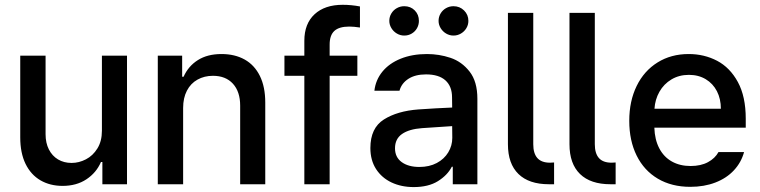

<svg xmlns="http://www.w3.org/2000/svg" viewBox="-20 -760 3136 792"><path d="M400.4 -530.3H503.9V0H402.3V-91.8H396.5Q377.4 -47.4 336.4 -20.3Q295.4 6.8 238.3 6.8Q186.5 6.8 147 -16.1Q107.4 -39.1 85.4 -84Q63.5 -128.9 63.5 -193.4V-530.3H168V-206.1Q168 -170.4 181.6 -143.6Q195.3 -116.7 219.5 -102.3Q243.7 -87.9 275.4 -87.9Q305.7 -87.9 334.5 -102.8Q363.3 -117.7 381.8 -147.7Q400.4 -177.7 400.4 -220.7Z M735.4 0H630.9V-530.3H731.4V-443.4H737.3Q756.8 -487.3 796.4 -512.2Q835.9 -537.1 893.6 -537.1Q948.7 -537.1 989.3 -514.4Q1029.8 -491.7 1052 -446.8Q1074.2 -401.9 1074.2 -336.9V0H970.7V-324.2Q970.7 -381.8 940.9 -414.6Q911.1 -447.3 858.4 -447.3Q822.8 -447.3 794.7 -431.6Q766.6 -416 751 -386Q735.4 -356 735.4 -314.5Z M1454.1 -447.3H1339.8V0H1235.4V-447.3H1153.3V-530.3H1235.4V-591.8Q1235.4 -662.1 1277.6 -701.2Q1319.8 -740.2 1393.6 -740.2Q1429.2 -740.2 1464.8 -733.4V-646.5Q1439 -650.4 1420.9 -650.4Q1378.9 -650.4 1359.4 -632.6Q1339.8 -614.7 1339.8 -576.2V-530.3H1454.1Z M1706.1 -308.6Q1739.3 -311 1778.6 -313.2Q1817.9 -315.4 1845.2 -316.4L1844.7 -358.4Q1844.7 -403.8 1817.4 -428.5Q1790 -453.1 1737.3 -453.1Q1692.9 -453.1 1664.6 -434.8Q1636.2 -416.5 1627.9 -385.7H1524.4Q1529.3 -429.7 1557.1 -464.1Q1585 -498.5 1632.6 -517.8Q1680.2 -537.1 1741.2 -537.1Q1791.5 -537.1 1838.1 -521.5Q1884.8 -505.9 1917 -464.8Q1949.2 -423.8 1949.2 -352.5V0H1847.7V-72.3H1843.8Q1825.7 -37.1 1786.4 -12.7Q1747.1 11.7 1686.5 11.7Q1635.7 11.7 1595.2 -7.3Q1554.7 -26.4 1531.2 -62.7Q1507.8 -99.1 1507.8 -149.4Q1507.8 -231.9 1563.5 -267.1Q1619.1 -302.2 1706.1 -308.6ZM1710 -71.3Q1751 -71.3 1781.7 -87.6Q1812.5 -104 1829.1 -131.6Q1845.7 -159.2 1845.7 -191.4L1845.2 -239.7L1720.7 -231.4Q1667.5 -227.5 1638.4 -207.3Q1609.4 -187 1609.4 -148.4Q1609.4 -111.3 1637 -91.3Q1664.6 -71.3 1710 -71.3ZM1585.9 -673.8Q1585.9 -690.4 1594.2 -704.3Q1602.5 -718.3 1616.7 -726.3Q1630.9 -734.4 1647.5 -734.4Q1673.8 -734.4 1690.9 -717Q1708 -699.7 1708 -673.8Q1708 -657.7 1700.2 -643.8Q1692.4 -629.9 1678.5 -621.6Q1664.6 -613.3 1647.5 -613.3Q1631.3 -613.3 1617.2 -621.6Q1603 -629.9 1594.5 -644Q1585.9 -658.2 1585.9 -673.8ZM1789.1 -673.8Q1789.1 -690.4 1797.4 -704.3Q1805.7 -718.3 1819.8 -726.3Q1834 -734.4 1850.6 -734.4Q1876.5 -734.4 1894.3 -716.8Q1912.1 -699.2 1912.1 -673.8Q1912.1 -657.7 1903.8 -643.8Q1895.5 -629.9 1881.3 -621.6Q1867.2 -613.3 1850.6 -613.3Q1834.5 -613.3 1820.3 -621.6Q1806.2 -629.9 1797.6 -644Q1789.1 -658.2 1789.1 -673.8Z M2249 -88.9 2265.6 -89.8V0H2244.1Q2162.1 0 2118.7 -42.2Q2075.2 -84.5 2075.2 -165V-707H2179.7V-165Q2179.7 -127.4 2196.5 -108.2Q2213.4 -88.9 2249 -88.9Z M2502.9 -88.9 2519.5 -89.8V0H2498Q2416 0 2372.6 -42.2Q2329.1 -84.5 2329.1 -165V-707H2433.6V-165Q2433.6 -127.4 2450.4 -108.2Q2467.3 -88.9 2502.9 -88.9Z M2575.7 -261.7Q2575.7 -342.8 2606.2 -405.3Q2636.7 -467.8 2692.4 -502.4Q2748 -537.1 2820.8 -537.1Q2884.8 -537.1 2938 -509.3Q2991.2 -481.4 3023.7 -421.6Q3056.2 -361.8 3056.2 -270.5V-233.4H2679.2Q2680.7 -184.1 2699.5 -148.2Q2718.3 -112.3 2751.5 -93.8Q2784.7 -75.2 2828.6 -75.2Q2871.1 -75.2 2900.4 -91.1Q2929.7 -106.9 2943.8 -132.8H3049.3Q3037.6 -89.8 3007.3 -57.4Q2977.1 -24.9 2930.9 -7.1Q2884.8 10.7 2827.6 10.7Q2750.5 10.7 2693.6 -22.9Q2636.7 -56.6 2606.2 -118.2Q2575.7 -179.7 2575.7 -261.7ZM2953.6 -311.5Q2953.6 -352.1 2937.3 -383.8Q2920.9 -415.5 2891.1 -433.3Q2861.3 -451.2 2821.8 -451.2Q2781.2 -451.2 2749.8 -432.4Q2718.3 -413.6 2700.2 -381.6Q2682.1 -349.6 2679.7 -311.5Z"/></svg>

Font: Pretendard GOV Medium
Style: Regular
Weight: 500
Designer: Base glyphs from Inter by Rasmus Andersson; Hangeul glyphs from Noto Sans CJK(Source Han Sans) by Jang Soo-young and Kan
Foundry: Kil Hyung-jin
Version: Version 1.309